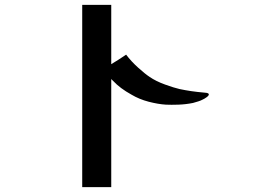

<svg xmlns="http://www.w3.org/2000/svg" viewBox="-20 -746 1040 787"><path d="M836 -359Q836 -354 827 -347.5Q818 -341 811 -338Q804 -334 793 -330.5Q782 -327 771 -324Q741 -318 711 -317Q681 -316 660 -317Q628 -319 589.5 -329Q551 -339 519 -358Q472 -384 444 -414Q442 -416 440 -418Q438 -420 436 -422V21H317V-726H436V-483Q449 -491 463.5 -500Q478 -509 497 -522Q518 -494 547 -468Q576 -442 593 -431Q619 -413 656.5 -399.5Q694 -386 716 -381Q740 -376 763.5 -372.5Q787 -369 821 -366Q836 -365 836 -359Z"/></svg>

Font: Kaisei Opti
Style: Bold
Weight: 700
Designer: Font-Kai, 金井和夫
Foundry: KAZUO KANAI
Version: Version 5.003